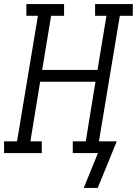

<svg xmlns="http://www.w3.org/2000/svg" viewBox="-33 -755 675 947"><path d="M380 172 450 0H326V-58H390L438 -352H165L117 -58H173V0H-13V-58H51L154 -677H97V-735H283V-677H219L175 -410H448L492 -677H436V-735H622V-677H558L455 -58H543L449 172Z"/></svg>

Font: Iosevka Etoile Light Oblique
Style: Regular
Weight: 300
Italic angle: -9°
Designer: Belleve Invis
Foundry: Belleve Invis
Version: Version 15.5.2; ttfautohint (v1.8.4)